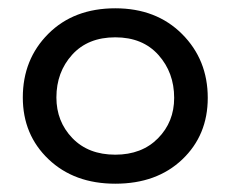

<svg xmlns="http://www.w3.org/2000/svg" viewBox="-20 -430 554 463"><path d="M258 13Q159 13 97 -46Q35 -105 35 -195Q35 -287 96.5 -348.5Q158 -410 258 -410Q357 -410 419 -348Q481 -286 481 -194Q481 -104 419.5 -45.5Q358 13 258 13ZM258 -57Q322 -57 361 -96.5Q400 -136 400 -194Q400 -255 362 -297.5Q324 -340 258 -340Q192 -340 154 -298Q116 -256 116 -195Q116 -137 154.5 -97Q193 -57 258 -57Z"/></svg>

Font: Hoogli Semibold
Style: Regular
Weight: 600
Designer: Anand Singh Naorem
Foundry: Brand New Type
Version: Version 1.00 b007